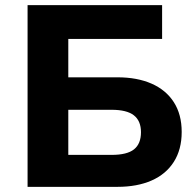

<svg xmlns="http://www.w3.org/2000/svg" viewBox="-20 -725 761 745"><path d="M87 0V-705H609V-574H245V-425H436Q512 -425 568 -400.5Q624 -376 654.5 -328.5Q685 -281 685 -213Q685 -145 654.5 -97Q624 -49 568 -24.5Q512 0 436 0ZM245 -124H413Q473 -124 500 -145.5Q527 -167 527 -212Q527 -256 499.5 -277.5Q472 -299 413 -299H245Z"/></svg>

Font: Nunito Sans 8pt ExtraBold
Style: Regular
Weight: 800
Version: Version 3.101;gftools[0.9.27]